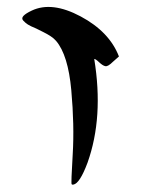

<svg xmlns="http://www.w3.org/2000/svg" viewBox="-20 -752 403 544"><path d="M139 -636Q133 -643 124 -649Q115 -655 103 -661Q91 -667 83 -671Q66 -678 59 -682.5Q52 -687 46 -693.5Q40 -700 46.5 -707Q53 -714 70 -722Q127 -749 208.5 -705.5Q290 -662 317 -592L300 -577Q286 -563 278.5 -564.5Q271 -566 261 -575.5Q251 -585 247 -585Q274 -420 228 -291Q206 -232 188 -229Q185 -228 183 -230Q181 -232 186 -314.5Q191 -397 182 -496.5Q173 -596 139 -636Z"/></svg>

Font: HarSinai
Style: Regular
Weight: 400
Version: Version 1.1